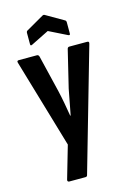

<svg xmlns="http://www.w3.org/2000/svg" viewBox="-130 -749 676 998"><g transform="rotate(-15 208.0 -250.5)"><path d="M113.4 185Q108.5 185 106.3 181Q104 177 106 172.1L156.6 -2.6L16.2 -479.4Q11.7 -492.3 24.1 -492.3H121.6Q130 -492.3 133 -482.4L181.2 -282.4Q188.8 -249.8 195.3 -213.9Q201.9 -178 207.4 -144.5H209.9Q216.5 -178 223.3 -214.2Q230.1 -250.4 236.2 -281.9L284.7 -482.4Q286.8 -492.3 296.2 -492.3H392.2Q404.1 -492.3 400.1 -479.4L212.1 176.6Q210.6 185 200.7 185ZM113.1 -552.2Q101.7 -545.7 101.7 -557.1V-617Q101.7 -626.5 107.7 -629.4L202.4 -683.8Q208.9 -688.2 215.8 -683.8L310 -629.4Q316 -626.5 316 -617V-557.1Q316 -545.7 304.1 -552.2L208.4 -599.6Z"/></g></svg>

Font: Sofia Sans Condensed
Style: Regular
Weight: 400
Designer: Botio Nikoltchev, Ani Petrova
Foundry: lettersoup
Version: Version 4.100